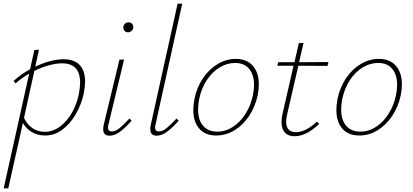

<svg xmlns="http://www.w3.org/2000/svg" viewBox="-36 -731 2239 1040"><path d="M425 -288Q425 -266 418 -226Q405 -166 375 -113.5Q345 -61 302 -29Q259 3 209 3Q169 3 137.5 -15Q106 -33 88 -65L9 289H-16L122 -332Q83 -310 48 -279L38 -293Q79 -330 127 -356L150 -460L175 -462L155 -370Q240 -410 308 -410Q366 -410 395.5 -379Q425 -348 425 -288ZM398 -283Q398 -388 300 -388Q269 -388 229.5 -377.5Q190 -367 150 -347L94 -92Q110 -58 139 -37.5Q168 -17 207 -17Q269 -17 320.5 -74.5Q372 -132 391 -221Q398 -261 398 -283Z M632 -582Q632 -594 640 -602Q648 -610 660 -610Q672 -610 679.5 -602Q687 -594 686 -581Q684 -570 676 -563Q668 -556 658 -556Q646 -556 639 -563.5Q632 -571 632 -582ZM523 -31Q523 -43 526 -56L611 -408H636L552 -59Q549 -49 549 -40Q549 -19 570 -19Q589 -19 611 -36.5Q633 -54 665 -89L677 -77Q641 -37 612.5 -16.5Q584 4 558 4Q523 4 523 -31Z M778 -31Q778 -41 781 -56L926 -711H951L807 -59Q804 -49 804 -40Q804 -19 825 -19Q844 -19 866 -36.5Q888 -54 920 -89L932 -77Q896 -37 867.5 -16.5Q839 4 813 4Q778 4 778 -31Z M1011 -135Q1011 -163 1017 -194Q1030 -258 1063.5 -307.5Q1097 -357 1143.5 -384.5Q1190 -412 1241 -412Q1301 -412 1333.5 -374.5Q1366 -337 1366 -274Q1366 -246 1360 -216Q1347 -154 1314 -104Q1281 -54 1234.5 -25.5Q1188 3 1135 3Q1076 3 1043.5 -34Q1011 -71 1011 -135ZM1334 -216Q1340 -245 1340 -271Q1340 -326 1313.5 -358Q1287 -390 1237 -390Q1194 -390 1154 -366Q1114 -342 1084.5 -297.5Q1055 -253 1043 -195Q1037 -165 1037 -138Q1037 -81 1064.5 -49.5Q1092 -18 1141 -18Q1186 -18 1226 -44Q1266 -70 1294.5 -115.5Q1323 -161 1334 -216Z M1520 -114Q1514 -90 1514 -72Q1514 -15 1567 -15Q1619 -15 1681 -72L1693 -60Q1623 7 1559 7Q1525 7 1507 -13Q1489 -33 1489 -69Q1489 -93 1494 -113L1554 -375H1466L1471 -394H1559L1583 -498H1608L1584 -394L1743 -395L1738 -374L1580 -375Z M1786 -135Q1786 -163 1792 -194Q1805 -258 1838.5 -307.5Q1872 -357 1918.5 -384.5Q1965 -412 2016 -412Q2076 -412 2108.5 -374.5Q2141 -337 2141 -274Q2141 -246 2135 -216Q2122 -154 2089 -104Q2056 -54 2009.5 -25.5Q1963 3 1910 3Q1851 3 1818.5 -34Q1786 -71 1786 -135ZM2109 -216Q2115 -245 2115 -271Q2115 -326 2088.5 -358Q2062 -390 2012 -390Q1969 -390 1929 -366Q1889 -342 1859.5 -297.5Q1830 -253 1818 -195Q1812 -165 1812 -138Q1812 -81 1839.5 -49.5Q1867 -18 1916 -18Q1961 -18 2001 -44Q2041 -70 2069.5 -115.5Q2098 -161 2109 -216Z"/></svg>

Font: Ysabeau Infant Extralight
Style: Italic
Weight: 200
Italic angle: -12°
Designer: Christian Thalmann (Catharsis Fonts)
Version: Version 0.003